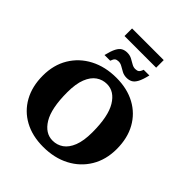

<svg xmlns="http://www.w3.org/2000/svg" viewBox="-273 -1162 1334 1334"><g transform="rotate(45 394.0 -494.5)"><path d="M405 -685Q511.5 -685 590.5 -642Q669.5 -599 713 -520.8Q756.5 -442.5 756.5 -336Q756.5 -231.5 709 -152.2Q661.5 -73 577.5 -29Q493.5 15 383.5 15Q277 15 198 -28Q119 -71 75.5 -149.5Q32 -228 32 -334Q32 -439 79.5 -518Q127 -597 211.2 -641Q295.5 -685 405 -685ZM399.5 -62Q443 -62 478 -86.2Q513 -110.5 533.8 -162.8Q554.5 -215 554.5 -298.5Q554.5 -455.5 508.2 -531.8Q462 -608 389 -608Q346 -608 310.8 -583.8Q275.5 -559.5 254.8 -507.5Q234 -455.5 234 -371.5Q234 -214.5 280.2 -138.2Q326.5 -62 399.5 -62ZM555 -858Q543 -807 528.8 -780.2Q514.5 -753.5 496.5 -743.8Q478.5 -734 454.5 -734Q429 -734 409 -744.5Q389 -755 371.5 -765.5Q354 -776 336 -776Q318 -776 308 -768.8Q298 -761.5 290 -738H234Q246.5 -789 260.5 -815.8Q274.5 -842.5 292.8 -852.2Q311 -862 334.5 -862Q360.5 -862 380.2 -851.5Q400 -841 417.5 -830.5Q435 -820 453 -820Q471 -820 481 -827.2Q491 -834.5 499 -858ZM239 -929.5V-1004H550V-929.5Z"/></g></svg>

Font: Newsreader Text ExtraBold
Style: Regular
Weight: 800
Designer: Hugues Gentile
Foundry: Production Type
Version: Version 1.001